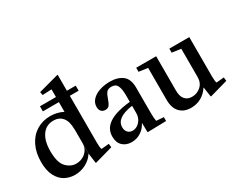

<svg xmlns="http://www.w3.org/2000/svg" viewBox="-113 -1219 1987 1641"><g transform="rotate(-30 880.0 -398.0)"><path d="M546 -69 621 -76 625 -40 447 10 443 8 430 -87V-335L429 -333Q429 -409 397 -447Q365 -485 309 -485Q238 -485 197.5 -428.5Q157 -372 157 -271Q157 -158 200 -113Q243 -68 298 -68Q331 -68 361.5 -83Q392 -98 410.5 -125.5Q429 -153 429 -189V-87H427Q400 -44 349.5 -17Q299 10 240 10Q188 10 143 -14Q98 -38 70 -92Q42 -146 42 -230Q42 -321 75.5 -389.5Q109 -458 169 -495Q229 -532 305 -532Q373 -532 430 -502V-598H272V-648H430V-722L428 -724L340 -720L334 -752L534 -806L538 -804V-648H625V-598H538V-133Q538 -85 546 -69Z M722 -218Q787 -280 956 -297V-361Q956 -423 941 -455.5Q926 -488 884 -488Q849 -488 834 -468.5Q819 -449 806 -410Q795 -376 782 -358.5Q769 -341 742 -341Q717 -341 702.5 -357Q688 -373 688 -401Q688 -441 716.5 -471Q745 -501 792 -516.5Q839 -532 893 -532Q970 -532 1017 -496Q1064 -460 1064 -375V-126Q1064 -73 1070 -44L1143 -38V0L958 4L956 -87H954Q933 -44 892 -17Q851 10 800 10Q746 10 712 -22Q678 -54 678 -113Q678 -177 722 -218ZM856 -71Q881 -71 904 -86Q927 -101 941.5 -127.5Q956 -154 956 -187V-258Q791 -235 791 -141Q791 -108 809 -89.5Q827 -71 856 -71Z M1564 -470 1476 -482V-522H1673V-133Q1673 -85 1681 -69L1756 -76L1760 -40L1582 10L1578 8L1564 -87H1562Q1534 -43 1489 -16.5Q1444 10 1387 10Q1317 10 1277 -32Q1237 -74 1237 -155V-470L1149 -482V-522H1346V-184Q1346 -125 1371 -96.5Q1396 -68 1440 -68Q1491 -68 1527.5 -101.5Q1564 -135 1564 -189Z"/></g></svg>

Font: Minipax
Style: Bold
Weight: 500
Designer: Raphaël Ronot, Igor Stepanchenko (Cyrillic)
Foundry: steppetype
Version: Version 1.002